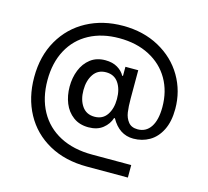

<svg xmlns="http://www.w3.org/2000/svg" viewBox="-121 -851 1252 1157"><g transform="rotate(15 505.5 -273.0)"><path d="M70 -274Q70 -406 127 -505Q184 -604 283.5 -657.5Q383 -711 509 -711Q636 -711 734.5 -657Q833 -603 887 -511Q941 -419 941 -308Q941 -229 914 -175.5Q887 -122 842 -96Q797 -70 742 -70Q654 -70 604 -160H599Q587 -121 552.5 -93.5Q518 -66 463 -66Q407 -66 368 -95Q329 -124 310 -171Q291 -218 291 -274Q291 -330 310 -377.5Q329 -425 366.5 -454Q404 -483 459 -483Q504 -483 535 -464.5Q566 -446 580 -419H585V-476H665V-300Q665 -249 670 -214.5Q675 -180 694.5 -155.5Q714 -131 753 -131Q805 -131 834 -174.5Q863 -218 863 -299Q863 -397 819.5 -472.5Q776 -548 695 -590.5Q614 -633 506 -633Q399 -633 319 -590Q239 -547 195.5 -466.5Q152 -386 152 -277Q152 -166 197 -84Q242 -2 326.5 42.5Q411 87 528 87H772V165H516Q380 165 279 109Q178 53 124 -46.5Q70 -146 70 -274ZM586 -275Q586 -336 559.5 -375Q533 -414 482 -414Q431 -414 404 -374.5Q377 -335 377 -275Q377 -215 404 -176Q431 -137 482 -137Q533 -137 559.5 -176Q586 -215 586 -275Z"/></g></svg>

Font: Be Vietnam Medium
Style: Regular
Weight: 500
Designer: Gabriel Lam
Foundry: TypeRant
Version: Version 4.000